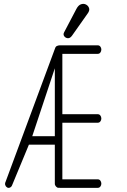

<svg xmlns="http://www.w3.org/2000/svg" viewBox="-20 -949 640 970"><path d="M474 -329H295V-43H474Q482 -43 487 -36.5Q492 -30 492 -21Q492 -13 487 -6.5Q482 0 474 0H281Q280 0 279.5 -0.5Q279 -1 278 -1Q278 -1 277.5 -0.5Q277 0 276 0Q269 0 263 -6.5Q257 -13 257 -21V-218H126L41 -13Q38 -5 30.5 -1.5Q23 2 16 -2Q9 -6 6.5 -14Q4 -22 8 -30L259 -707Q262 -715 269.5 -717.5Q277 -720 281 -720H474Q482 -720 487 -713.5Q492 -707 492 -699Q492 -690 487 -683.5Q482 -677 474 -677H295V-372H474Q482 -372 487 -365.5Q492 -359 492 -350Q492 -342 487 -335.5Q482 -329 474 -329ZM143 -261H257V-604ZM366 -904Q376 -923 389.5 -927.5Q403 -932 414.5 -926Q426 -920 430 -908Q434 -896 423 -881L344 -769Q334 -755 322.5 -756Q311 -757 304.5 -766Q298 -775 304 -786Z"/></svg>

Font: Yomogi
Style: Regular
Weight: 400
Designer: satsuyako
Foundry: satsuyako
Version: Version 3.100